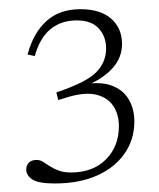

<svg xmlns="http://www.w3.org/2000/svg" viewBox="-20 -704 355 428"><path d="M102 -295Q65.5 -295 52 -304Q38.5 -313 38.5 -326Q38.5 -335 44.2 -341.2Q50 -347.5 62 -347.5Q69 -347.5 76 -343.2Q83 -339 91.2 -333.5Q99.5 -328 110.8 -323.8Q122 -319.5 138 -319.5Q187 -319.5 216 -348.5Q245 -377.5 245 -422.5Q245 -449 232.8 -467.5Q220.5 -486 196.2 -492.5Q172 -499 134.5 -488.5L110 -481L105.5 -498Q171.5 -520 194 -542.5Q216.5 -565 216.5 -596Q216.5 -622.5 200.2 -640.5Q184 -658.5 151 -658.5Q116.5 -658.5 92.8 -639.2Q69 -620 57.5 -579L41.5 -582.5Q54 -630 83.2 -656.8Q112.5 -683.5 159 -683.5Q204 -683.5 228 -662.2Q252 -641 252 -606Q252 -574.5 229.5 -550.5Q207 -526.5 166.5 -510.5V-516Q204 -522.5 229 -513.2Q254 -504 266.8 -482.8Q279.5 -461.5 279.5 -433Q279.5 -393 257.5 -361.5Q235.5 -330 195.8 -312.5Q156 -295 102 -295Z"/></svg>

Font: Newsreader 16pt 16pt ExtraLight
Style: Regular
Weight: 250
Version: Version 1.003